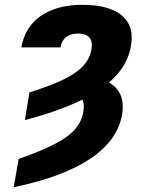

<svg xmlns="http://www.w3.org/2000/svg" viewBox="-20 -573 616 806"><path d="M84.5 -68.8 103.5 -185.1Q192.4 -212.9 247.3 -239.7Q302.2 -266.6 329.8 -297.1Q357.4 -327.6 363.8 -365.7Q369.6 -398.9 355.2 -415.5Q340.8 -432.1 308.1 -432.1Q286.6 -432.1 271 -425Q255.4 -418 246.1 -405.3Q236.8 -392.6 233.9 -374H69.8Q79.1 -429.7 111.8 -469.7Q144.5 -509.8 199 -531.2Q253.4 -552.7 326.2 -552.7Q437 -552.7 490.7 -508.8Q544.4 -464.8 529.8 -380.4Q518.6 -311 466.3 -254.4Q414.1 -197.8 319.1 -151.6Q224.1 -105.5 84.5 -68.8ZM273.4 -186.5 309.1 -252Q410.6 -253.4 458 -212.6Q505.4 -171.9 492.7 -93.3Q474.1 16.1 359.6 93Q245.1 169.9 37.6 212.9L58.1 94.2Q153.3 61 210.4 31.2Q267.6 1.5 295.2 -30.8Q322.8 -63 329.6 -102.5Q336.4 -144 320.3 -166.3Q304.2 -188.5 273.4 -186.5Z"/></svg>

Font: Inter 24pt ExtraBold
Style: Italic
Weight: 800
Italic angle: -9.3988°
Designer: Rasmus Andersson
Foundry: rsms
Version: Version 4.001;git-66647c0bb